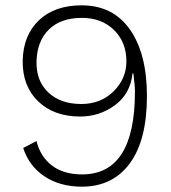

<svg xmlns="http://www.w3.org/2000/svg" viewBox="-20 -690 640 720"><path d="M287 10Q205 10 147 -28.5Q89 -67 67 -135L117 -161Q131 -103 174.5 -69.5Q218 -36 288 -36Q486 -36 486 -346Q486 -371 480 -415H477Q469 -338 411 -295.5Q353 -253 281 -253Q182 -253 123 -310Q64 -367 65 -462Q67 -558 126 -614Q185 -670 286 -670Q404 -670 467.5 -579Q531 -488 531 -330Q531 -164 466.5 -77Q402 10 287 10ZM285 -300Q358 -300 406 -347.5Q454 -395 454 -460Q454 -532 407.5 -577.5Q361 -623 287 -623Q208 -623 163.5 -579.5Q119 -536 117 -460Q115 -387 161 -343.5Q207 -300 285 -300Z"/></svg>

Font: Elaine Sans Light
Style: Regular
Weight: 300
Designer: Wei Huang
Foundry: Wei Huang
Version: Version 2.001;December 24, 2019;FontCreator 12.0.0.2547 64-b